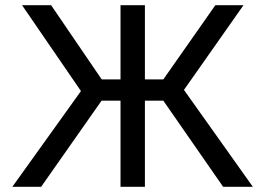

<svg xmlns="http://www.w3.org/2000/svg" viewBox="-20 -720 1022 740"><path d="M27.5 0 292 -369 65 -700H177L372 -414H444.5V-700H538.5V-414H609.5L810 -700H918.5L689 -373.5L954.5 0H840L609.5 -332H538.5V0H444.5V-332H371.5L138.5 0Z"/></svg>

Font: Geologica Light
Style: Regular
Weight: 300
Designer: Sindre Bremnes, Frode Helland
Foundry: Monokrom Skriftforlag AS
Version: Version 1.010; ttfautohint (v1.8.4.7-5d5b);gftools[0.9.28]